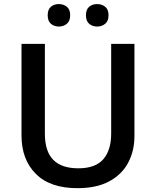

<svg xmlns="http://www.w3.org/2000/svg" viewBox="-20 -934 783 963"><path d="M654.3 -713.9V-252Q654.3 -177.2 622.8 -117.9Q591.3 -58.6 527.8 -24.4Q464.4 9.8 368.2 9.8Q231 9.8 159.4 -62.3Q87.9 -134.3 87.9 -253.9V-713.9H205.1V-264.2Q205.1 -174.8 247.1 -132.3Q289.1 -89.8 372.6 -89.8Q458.5 -89.8 498 -135.3Q537.6 -180.7 537.6 -264.6V-713.9ZM219.2 -857.4Q219.2 -886.7 235.4 -900.1Q251.5 -913.6 274.9 -913.6Q298.3 -913.6 315.2 -900.1Q332 -886.7 332 -857.4Q332 -828.6 315.2 -814.7Q298.3 -800.8 274.9 -800.8Q251.5 -800.8 235.4 -814.7Q219.2 -828.6 219.2 -857.4ZM411.1 -857.4Q411.1 -886.7 427.2 -900.1Q443.4 -913.6 467.3 -913.6Q490.7 -913.6 507.6 -900.1Q524.4 -886.7 524.4 -857.4Q524.4 -828.6 507.6 -814.7Q490.7 -800.8 467.3 -800.8Q443.4 -800.8 427.2 -814.7Q411.1 -828.6 411.1 -857.4Z"/></svg>

Font: Open Sans SemiBold
Style: Regular
Weight: 600
Designer: Monotype Design Team
Foundry: Monotype Imaging Inc.
Version: Version 3.003; ttfautohint (v1.8.4)